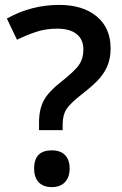

<svg xmlns="http://www.w3.org/2000/svg" viewBox="-20 -744 493 778"><path d="M138.2 -216.8V-248Q138.2 -301.8 157.7 -337.4Q177.2 -373 226.1 -411.1Q284.2 -457 301 -482.4Q317.9 -507.8 317.9 -543Q317.9 -584 290.5 -606Q263.2 -627.9 211.9 -627.9Q165.5 -627.9 126 -614.7Q86.4 -601.6 48.8 -583L7.8 -668.9Q106.9 -724.1 220.2 -724.1Q315.9 -724.1 372.1 -677.2Q428.2 -630.4 428.2 -547.9Q428.2 -511.2 417.5 -482.7Q406.7 -454.1 385 -428.2Q363.3 -402.3 310.1 -360.8Q264.6 -325.2 249.3 -301.8Q233.9 -278.3 233.9 -238.8V-216.8ZM118.2 -61Q118.2 -134.8 189.9 -134.8Q225.1 -134.8 243.7 -115.5Q262.2 -96.2 262.2 -61Q262.2 -26.4 243.4 -6.1Q224.6 14.2 189.9 14.2Q155.3 14.2 136.7 -5.6Q118.2 -25.4 118.2 -61Z"/></svg>

Font: f1_46894          
Style: Regular
Weight: 600
Foundry: Ascender Corporation
Version: Version 1.10